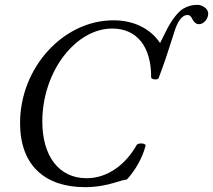

<svg xmlns="http://www.w3.org/2000/svg" viewBox="-20 -760 881 794"><path d="M332 14C380 14 423 5 452 -4C477 -12 492 -16 505 -18C538 -54 568 -104 582 -157C584 -169 550 -170 545 -160C499 -79 425 -23 338 -23C221 -23 155 -118 155 -257C155 -466 294 -642 444 -642C546 -642 606 -567 605 -440C605 -431 632 -428 636 -437C658 -494 678 -556 700 -625C713 -669 731 -698 756 -698C764 -698 770 -693 776 -680C782 -669 790 -660 803 -660C822 -660 841 -681 841 -704C841 -726 814 -740 797 -740C777 -740 759 -736 739 -725C715 -711 688 -674 669 -636L642 -582C601 -643 532 -676 449 -676C242 -676 63 -481 63 -251C63 -75 167 14 332 14Z"/></svg>

Font: Junicode Two Beta SemiCondensed Medium
Style: Italic
Weight: 500
Width: 4
Italic angle: -10°
Version: Version 1.063